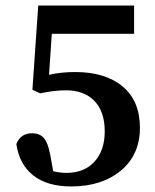

<svg xmlns="http://www.w3.org/2000/svg" viewBox="-20 -658 560 693"><path d="M167 -536 157 -388Q200 -398 252 -398Q360 -398 422.5 -346Q485 -294 485 -197Q485 -99 416 -42Q347 15 237 15Q151 15 100.5 -24.5Q50 -64 39 -138Q54 -177 96 -177Q123 -177 138 -160Q153 -143 161 -101L172 -40Q196 -34 220 -34Q284 -34 321 -74.5Q358 -115 358 -184Q358 -255 321 -293.5Q284 -332 218 -332Q174 -332 125 -321L97 -334L118 -638H464V-536Z"/></svg>

Font: TypoPRO Source Serif Pro
Style: Regular
Weight: 600
Designer: Frank Grießhammer
Foundry: Adobe Systems Incorporated
Version: Version 1.017;PS 1.0;hotconv 1.0.79;makeotf.lib2.5.61930